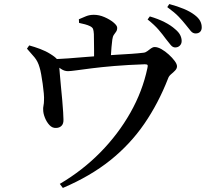

<svg xmlns="http://www.w3.org/2000/svg" viewBox="-20 -851 1040 947"><path d="M844 -617Q832 -617 822 -629Q812 -641 798 -659Q783 -680 762.5 -704Q742 -728 708 -755L719 -770Q760 -758 791.5 -742Q823 -726 844 -707Q862 -692 869 -677.5Q876 -663 876 -649Q876 -635 867 -626Q858 -617 844 -617ZM275 56Q387 -10 475 -99.5Q563 -189 623 -295Q683 -401 707 -515Q710 -527 707.5 -530.5Q705 -534 694 -534Q609 -531 544 -525.5Q479 -520 432 -514Q385 -508 356 -504Q327 -500 315 -500Q298 -500 282 -510.5Q266 -521 236 -542V-559Q272 -560 316 -563Q360 -566 403.5 -570Q447 -574 483 -576Q516 -579 554.5 -581Q593 -583 628.5 -585.5Q664 -588 688 -591Q698 -592 707 -599Q716 -606 725 -612.5Q734 -619 743 -619Q758 -619 776.5 -608.5Q795 -598 812.5 -582Q830 -566 841.5 -550.5Q853 -535 853 -524Q853 -513 844 -503.5Q835 -494 824 -485Q813 -476 809 -464Q761 -341 691.5 -240Q622 -139 524 -60.5Q426 18 290 76ZM256 -220Q238 -219 224 -234Q210 -249 201.5 -270.5Q193 -292 193 -309Q192 -318 194.5 -330Q197 -342 197 -356Q198 -369 196 -391Q194 -413 190.5 -438Q187 -463 183 -485Q179 -507 175 -519Q167 -548 150 -568.5Q133 -589 113 -611L124 -627Q150 -620 178 -609.5Q206 -599 228 -585Q254 -569 262 -558Q270 -547 272 -524Q273 -514 275 -487Q277 -460 280.5 -425.5Q284 -391 287 -357Q290 -323 291.5 -297.5Q293 -272 293 -262Q294 -241 283.5 -230.5Q273 -220 256 -220ZM444 -539Q444 -545 444 -562.5Q444 -580 444 -602.5Q444 -625 443.5 -647Q443 -669 443 -683Q442 -700 439 -708Q436 -716 424 -722Q414 -727 399.5 -731Q385 -735 370 -738L369 -756Q387 -764 404.5 -771Q422 -778 443 -778Q469 -778 495.5 -766.5Q522 -755 540 -740Q558 -725 558 -714Q558 -702 552.5 -694.5Q547 -687 541.5 -679Q536 -671 534 -656Q532 -641 530 -619.5Q528 -598 527 -577Q526 -556 526 -541ZM945 -686Q931 -686 921 -698Q911 -710 896 -729Q881 -748 861.5 -768.5Q842 -789 805 -816L815 -831Q856 -820 887 -807Q918 -794 939 -778Q959 -763 967 -748Q975 -733 975 -716Q975 -702 967 -694Q959 -686 945 -686Z"/></svg>

Font: Noto Serif SC ExtraLight SemiBold
Style: Regular
Weight: 600
Version: Version 2.002-H1;hotconv 1.1.0;makeotfexe 2.6.0